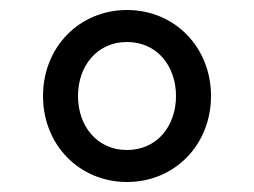

<svg xmlns="http://www.w3.org/2000/svg" viewBox="-20 -730 508 384"><path d="M234 -366C329 -366 402 -440 402 -538C402 -636 329 -710 234 -710C139 -710 66 -636 66 -538C66 -440 139 -366 234 -366ZM234 -430C174 -430 136 -478 136 -538C136 -598 174 -646 234 -646C294 -646 332 -598 332 -538C332 -478 294 -430 234 -430Z"/></svg>

Font: IBM Plex Arabic
Style: Regular
Weight: 400
Designer: Mike Abbink, Paul van der Laan, Pieter van Rosmalen, Wael Morcos, Khajak Apelian
Foundry: Bold Monday
Version: Version 1.0